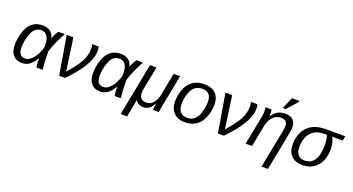

<svg xmlns="http://www.w3.org/2000/svg" viewBox="-56 -1508 4547 2471"><g transform="rotate(20 2217.0 -272.5)"><path d="M290.5 -537.6Q354 -537.6 395 -506.3Q436 -475.1 446.3 -418.9H447.3Q451.2 -431.2 459.7 -449.7Q468.3 -468.3 479.5 -489.3Q490.7 -510.3 502 -528.3H593.8Q580.1 -507.8 562.3 -472.9Q544.4 -438 526.1 -397.2Q507.8 -356.4 492.7 -317.6Q477.5 -278.8 469.2 -251Q469.2 -216.8 470 -185.3Q470.7 -153.8 471.7 -125.5Q473.1 -101.1 474.6 -78.9Q476.1 -56.6 478.3 -37.1Q480.5 -17.6 482.9 0H396.5Q387.7 -43.9 387.7 -115.7V-123.5H385.7Q342.3 -49.8 298.1 -19.8Q253.9 10.3 198.2 10.3Q120.6 10.3 77.4 -40Q34.2 -90.3 34.2 -183.1Q34.2 -225.6 42 -272.9Q49.8 -320.3 65.2 -364.5Q80.6 -408.7 102.1 -441.4Q165 -537.6 290.5 -537.6ZM293.5 -473.1Q236.8 -473.1 201.7 -435.1Q178.2 -409.7 161.4 -365.5Q144.5 -321.3 135.5 -271.5Q126.5 -221.7 126.5 -178.7Q126.5 -58.1 217.8 -58.1Q271.5 -58.1 321.3 -115.2Q371.1 -172.4 402.3 -272L403.3 -308.6Q403.3 -389.2 375 -431.2Q346.7 -473.1 293.5 -473.1Z M773.9 -81.1Q817.4 -130.9 848.9 -170.7Q880.4 -210.4 899.9 -240.2Q939 -299.8 957.3 -354.5Q975.6 -409.2 975.6 -469.7Q975.6 -497.1 968.8 -528.3H1055.2Q1064 -503.4 1064 -470.2Q1064 -437.5 1056.6 -403.8Q1049.3 -370.1 1034.7 -335.4Q1015.1 -289.1 985.4 -240.7Q955.6 -192.4 908.4 -134.3Q861.3 -76.2 789.6 0H707.5L618.7 -528.3H710.4Z M1360.8 -537.6Q1424.3 -537.6 1465.3 -506.3Q1506.3 -475.1 1516.6 -418.9H1517.6Q1521.5 -431.2 1530 -449.7Q1538.6 -468.3 1549.8 -489.3Q1561 -510.3 1572.3 -528.3H1664.1Q1650.4 -507.8 1632.6 -472.9Q1614.7 -438 1596.4 -397.2Q1578.1 -356.4 1563 -317.6Q1547.9 -278.8 1539.6 -251Q1539.6 -216.8 1540.3 -185.3Q1541 -153.8 1542 -125.5Q1543.5 -101.1 1544.9 -78.9Q1546.4 -56.6 1548.6 -37.1Q1550.8 -17.6 1553.2 0H1466.8Q1458 -43.9 1458 -115.7V-123.5H1456.1Q1412.6 -49.8 1368.4 -19.8Q1324.2 10.3 1268.6 10.3Q1190.9 10.3 1147.7 -40Q1104.5 -90.3 1104.5 -183.1Q1104.5 -225.6 1112.3 -272.9Q1120.1 -320.3 1135.5 -364.5Q1150.9 -408.7 1172.4 -441.4Q1235.4 -537.6 1360.8 -537.6ZM1363.8 -473.1Q1307.1 -473.1 1272 -435.1Q1248.5 -409.7 1231.7 -365.5Q1214.8 -321.3 1205.8 -271.5Q1196.8 -221.7 1196.8 -178.7Q1196.8 -58.1 1288.1 -58.1Q1341.8 -58.1 1391.6 -115.2Q1441.4 -172.4 1472.7 -272L1473.6 -308.6Q1473.6 -389.2 1445.3 -431.2Q1417 -473.1 1363.8 -473.1Z M1750 -26.9Q1749 -21 1738.5 33.7Q1728 88.4 1708 191.9H1619.6L1759.3 -528.3H1848.1L1787.1 -213.9Q1781.2 -184.1 1781.2 -157.7Q1781.2 -59.1 1878.4 -59.1Q1932.1 -59.1 1971.7 -103.3Q2011.2 -147.5 2025.4 -227.1L2084 -528.3H2172.4L2091.8 -113.8Q2088.4 -96.7 2085 -78.1Q2081.5 -59.6 2078.4 -40Q2075.2 -20.5 2072.3 0H1990.2L1992.2 -14.2Q1996.6 -47.4 1999.5 -66.9Q2002.4 -86.4 2003.4 -92.8H2001.5Q1969.2 -35.2 1937.7 -12.7Q1906.2 9.8 1863.3 9.8Q1822.3 9.8 1793.7 -6.6Q1765.1 -22.9 1754.9 -49.8H1752.9Q1752.4 -43.9 1751.7 -38.1Q1751 -32.2 1750 -26.9Z M2712.9 -333.5Q2712.9 -270 2693.4 -201.7Q2673.8 -133.3 2637.7 -85.4Q2601.1 -38.1 2548.3 -14.2Q2495.6 9.8 2428.2 9.8Q2332.5 9.8 2276.9 -47.9Q2221.2 -105.5 2221.2 -204.6Q2223.6 -305.7 2257.3 -381.3Q2291.5 -458.5 2352.1 -498Q2412.6 -537.6 2502 -537.6Q2604.5 -537.6 2658.7 -484.1Q2712.9 -430.7 2712.9 -333.5ZM2622.1 -333.5Q2622.1 -473.1 2501 -473.1Q2435.1 -473.1 2395.5 -439.5Q2369.1 -417 2350.3 -377.7Q2331.5 -338.4 2321.5 -292.2Q2311.5 -246.1 2311.5 -203.1Q2311.5 -130.9 2342.8 -93Q2374 -55.2 2433.6 -55.2Q2483.9 -55.2 2514.4 -72.3Q2544.9 -89.4 2567.9 -125Q2590.8 -161.1 2605.2 -216.6Q2619.6 -272 2622.1 -333.5Z M2948.2 -81.1Q2991.7 -130.9 3023.2 -170.7Q3054.7 -210.4 3074.2 -240.2Q3113.3 -299.8 3131.6 -354.5Q3149.9 -409.2 3149.9 -469.7Q3149.9 -497.1 3143.1 -528.3H3229.5Q3238.3 -503.4 3238.3 -470.2Q3238.3 -437.5 3231 -403.8Q3223.6 -370.1 3209 -335.4Q3189.5 -289.1 3159.7 -240.7Q3129.9 -192.4 3082.8 -134.3Q3035.6 -76.2 2963.9 0H2881.8L2793 -528.3H2884.8Z M3755.4 -398.9Q3755.4 -383.3 3752.9 -363.3Q3750.5 -343.3 3745.1 -318.8L3642.6 207.5H3554.2L3656.2 -314.9Q3665 -358.4 3665 -388.2Q3665 -469.7 3577.6 -469.7Q3536.6 -469.7 3501.7 -448.5Q3466.8 -427.2 3442.1 -388.4Q3417.5 -349.6 3406.7 -295.9L3349.1 0H3261.2L3336.9 -385.3Q3340.8 -403.3 3343.8 -428Q3346.7 -452.6 3346.7 -460.9Q3346.7 -464.8 3345.9 -480Q3345.2 -495.1 3344.2 -510.3Q3343.3 -525.4 3342.3 -528.3H3423.3Q3425.3 -522 3426.5 -513.4Q3427.7 -504.9 3428.7 -495.1Q3429.7 -482.9 3430.2 -468.8Q3430.7 -454.6 3430.7 -438H3432.1Q3472.7 -494.1 3513.4 -515.9Q3554.2 -537.6 3610.4 -537.6Q3682.6 -537.6 3719 -502Q3755.4 -466.3 3755.4 -398.9ZM3719.2 -735.4 3593.8 -594.7H3557.1L3560.1 -610.8L3621.6 -753.4H3722.7Z M4039.1 9.8Q3941.9 9.8 3887.5 -45.4Q3833 -100.6 3833 -200.7Q3833 -249 3842.5 -292.2Q3852.1 -335.4 3871.6 -373Q3909.7 -448.7 3983.4 -488.5Q4057.1 -528.3 4164.6 -528.3H4434.1L4421.4 -464.4H4350.6L4279.3 -467.3L4278.8 -465.3Q4315.9 -387.7 4315.9 -308.6Q4315.9 -213.4 4283.2 -141.6Q4250.5 -69.3 4187.5 -29.8Q4124.5 9.8 4039.1 9.8ZM4043.9 -55.2Q4225.6 -55.2 4225.6 -332.5Q4225.6 -399.9 4206.5 -464.4H4166Q4047.9 -464.4 3985.4 -390.1Q3954.1 -353 3939.5 -301.3Q3924.8 -249.5 3924.8 -199.7Q3924.8 -131.8 3955.6 -93.5Q3986.3 -55.2 4043.9 -55.2Z"/></g></svg>

Font: Arimo
Style: Italic
Weight: 400
Italic angle: -12°
Designer: Steve Matteson
Foundry: Monotype Imaging Inc.
Version: Version 1.33